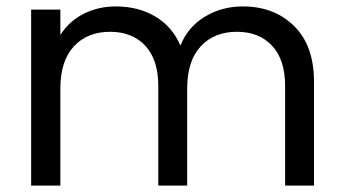

<svg xmlns="http://www.w3.org/2000/svg" viewBox="-20 -578 1070 598"><path d="M868 0V-310Q868 -392 827.5 -435.5Q787 -479 718 -479Q647 -479 605 -433.5Q563 -388 563 -302V0H473V-310Q473 -392 432.5 -435.5Q392 -479 323 -479Q252 -479 210 -433.5Q168 -388 168 -302V0H77V-548H168V-469Q195 -512 240.5 -535Q286 -558 341 -558Q410 -558 463 -527Q516 -496 542 -436Q565 -494 618 -526Q671 -558 736 -558Q834 -558 896 -497Q958 -436 958 -323V0Z"/></svg>

Font: SVN-Poppins
Style: Regular
Weight: 400
Designer: Ninad Kale (Devanagari), Jonny Pinhorn (Latin)
Foundry: Indian Type Foundry
Version: Version 3.002 2017